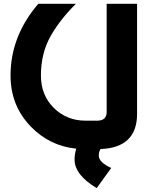

<svg xmlns="http://www.w3.org/2000/svg" viewBox="-20 -757 808 987"><path d="M372.1 7.3Q234.9 -6.8 138.7 -106Q34.2 -213.9 34.2 -368.7Q34.2 -571.3 176.8 -737.3H370.1Q289.1 -657.2 240.7 -572.3Q190.4 -483.9 190.4 -368.7Q190.4 -267.6 256.8 -202.1Q323.2 -136.7 419.4 -136.7H479.5Q528.3 -136.7 528.3 -181.2V-737.3H684.6V-171.4Q684.6 2 496.6 9.3Q487.8 24.4 487.8 42.5Q487.8 77.6 551.8 106.4L477.1 210Q363.3 141.6 363.3 63.5Q363.3 34.2 372.1 7.3Z"/></svg>

Font: Newest Shape
Style: Bold
Weight: 700
Designer: Wojciech Kalinowski "wmk69" (wmk69@o2.pl)
Foundry: Wojciech Kalinowski "wmk69" (wmk69@o2.pl)
Version: Version 1.0.0; 2022-02-24